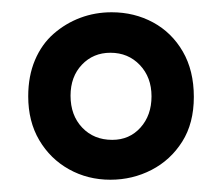

<svg xmlns="http://www.w3.org/2000/svg" viewBox="-20 -690 362 313"><path d="M160 -397Q123 -397 92.5 -414Q62 -431 44 -461.5Q26 -492 26 -533Q26 -566 37 -592Q48 -618 67.5 -635Q87 -652 111 -661Q135 -670 162 -670Q199 -670 229.5 -653.5Q260 -637 278 -606Q296 -575 296 -532Q296 -489 277 -459Q258 -429 227 -413Q196 -397 160 -397ZM163 -462Q191 -462 209 -482Q227 -502 227 -533Q227 -564 208 -584Q189 -604 160 -604Q132 -604 113.5 -584.5Q95 -565 95 -534Q95 -502 114 -482Q133 -462 163 -462Z"/></svg>

Font: Bricolage Grotesque Condensed
Style: Regular
Weight: 400
Width: 3
Designer: Mathieu Triay
Foundry: Atelier Triay
Version: Version 1.000;gftools[0.9.30]